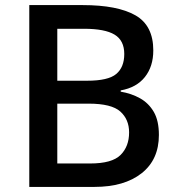

<svg xmlns="http://www.w3.org/2000/svg" viewBox="-20 -734 697 754"><path d="M305 -714Q441 -714 511.5 -674Q582 -634 582 -536Q582 -473 549 -431.5Q516 -390 454 -379V-374Q496 -367 530 -348Q564 -329 584 -294.5Q604 -260 604 -204Q604 -107 536 -53.5Q468 0 351 0H95V-714ZM322 -417Q405 -417 436.5 -443.5Q468 -470 468 -522Q468 -575 430 -598Q392 -621 310 -621H205V-417ZM205 -327V-92H334Q420 -92 453.5 -125.5Q487 -159 487 -214Q487 -265 452.5 -296Q418 -327 328 -327Z"/></svg>

Font: Noto Sans Sora Sompeng Medium
Style: Regular
Weight: 500
Designer: Monotype Design Team. David Williams.
Foundry: Monotype Imaging Inc.
Version: Version 2.101; ttfautohint (v1.8.4.7-5d5b)